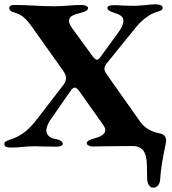

<svg xmlns="http://www.w3.org/2000/svg" viewBox="-25 -677 795 890"><path d="M657 150Q656 128 656 94Q656 43 639.5 21.5Q623 0 590 0L466 1Q441 2 404 2Q394 2 385.5 -2.5Q377 -7 377 -13Q377 -20 386 -25.5Q395 -31 406 -34Q463 -47 463 -74Q463 -84 454 -97L345 -251Q331 -271 322 -271Q312 -271 301 -254L207 -119Q190 -92 190 -73Q190 -56 202 -45.5Q214 -35 236 -32Q248 -30 257 -24Q266 -18 266 -10Q266 -4 257.5 -0.5Q249 3 237 3L174 2Q159 1 135 1Q122 1 105.5 2Q89 3 80 4Q55 7 25 7Q-5 7 -5 -9Q-5 -17 0.5 -20.5Q6 -24 13 -26.5Q20 -29 22 -30Q53 -39 83.5 -60.5Q114 -82 146 -124L267 -281Q281 -298 281 -315Q281 -331 267 -350L125 -550Q104 -580 86.5 -595.5Q69 -611 42 -619Q30 -622 24 -627Q18 -632 18 -640Q18 -647 24 -650.5Q30 -654 39 -654Q84 -654 132 -651Q148 -650 172 -649Q196 -648 228 -648Q243 -648 262.5 -649Q282 -650 292 -651Q324 -654 355 -654Q366 -654 374.5 -650Q383 -646 383 -640Q383 -632 374.5 -627Q366 -622 354 -619Q321 -611 308 -603Q295 -595 295 -579Q295 -566 311 -544L406 -414Q417 -400 425 -400Q431 -400 440 -412L523 -526Q547 -558 547 -581Q547 -594 537 -602.5Q527 -611 503 -618Q473 -627 473 -640Q473 -653 504 -653Q525 -653 551 -651L595 -650Q609 -650 623.5 -651.5Q638 -653 645 -653Q677 -657 697 -657Q710 -657 719.5 -653Q729 -649 729 -641Q729 -633 721.5 -629Q714 -625 699 -621Q677 -614 652 -595.5Q627 -577 608 -554L471 -385Q459 -370 459 -359Q459 -347 470 -332L624 -114Q655 -70 714 -59Q731 -56 738 -47Q745 -38 745 -28Q745 -15 737 20Q721 97 718 148Q717 171 708 182Q699 193 685 193Q673 193 665 180.5Q657 168 657 150Z"/></svg>

Font: EB Garamond
Style: Bold
Weight: 700
Designer: Georg Duffner and Octavio Pardo
Foundry: Georg Duffner
Version: Version 1.000; ttfautohint (v1.6)